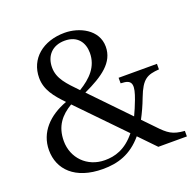

<svg xmlns="http://www.w3.org/2000/svg" viewBox="-127 -840 988 979"><g transform="rotate(-20 367.5 -350.0)"><path d="M270 10C350 10 423 -11 488 -88L573 0H728V-30C663 -35 641 -51 593 -102L537 -160C553 -190 569 -224 584 -264C618 -353 646 -365 711 -370V-400H503V-370L514 -369C569 -367 568 -333 543 -266C532 -237 521 -211 510 -188L318 -387C423 -436 496 -486 496 -572C496 -665 401 -710 322 -710C204 -710 122 -641 122 -538C122 -473 160 -427 209 -376C111 -340 43 -271 43 -174C43 -70 119 10 270 10ZM202 -565C202 -629 242 -672 309 -672C378 -672 409 -626 409 -570C409 -495 361 -447 297 -408C243 -464 202 -504 202 -565ZM130 -192C130 -273 170 -320 229 -355C233 -352 236 -348 240 -344L463 -114C407 -44 348 -29 295 -29C198 -29 130 -101 130 -192Z"/></g></svg>

Font: Hedvig Letters Serif 24pt
Style: Regular
Weight: 400
Designer: Alexander Örn & Tor Weibull
Foundry: Kanon Foundry
Version: Version 1.000